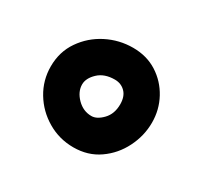

<svg xmlns="http://www.w3.org/2000/svg" viewBox="-78 -437 515 493"><g transform="rotate(30 180.0 -191.0)"><path d="M31.7 -192.9Q31.7 -236.3 54.7 -269.5Q77.6 -302.7 114 -321.3Q150.4 -339.8 191.4 -339.8Q231.9 -339.8 262.9 -320.1Q293.9 -300.3 311.5 -267.8Q329.1 -235.4 329.1 -197.3Q329.1 -158.2 311 -122.3Q293 -86.4 260.7 -64Q228.5 -41.5 185.5 -41.5Q143.6 -41.5 108.4 -62.3Q73.2 -83 52.5 -117.4Q31.7 -151.9 31.7 -192.9ZM124.5 -192.9Q124.5 -171.4 142.8 -152.8Q161.1 -134.3 185.5 -134.3Q201.7 -134.3 218.3 -151.6Q234.9 -168.9 234.9 -197.3Q234.9 -220.7 222.4 -233.2Q210 -245.6 191.4 -245.6Q160.6 -245.6 142.6 -228.5Q124.5 -211.4 124.5 -192.9Z"/></g></svg>

Font: Mikhak Bold
Style: Regular
Weight: 700
Designer: Amin Abedi
Version: Version 3.3